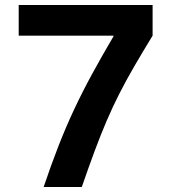

<svg xmlns="http://www.w3.org/2000/svg" viewBox="-20 -750 687 770"><path d="M155 0Q185 -89 214.5 -164.5Q244 -240 277 -310.5Q310 -381 349 -452.5Q388 -524 435 -604V-607H55V-730H592V-607Q551 -540 518.5 -484Q486 -428 459 -375Q432 -322 408 -266Q384 -210 360 -145.5Q336 -81 308 0Z"/></svg>

Font: M PLUS 2 Thin
Style: Bold
Weight: 700
Version: Version 1.001